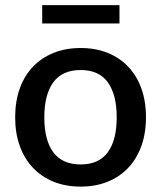

<svg xmlns="http://www.w3.org/2000/svg" viewBox="-20 -700 611 728"><path d="M286 -518Q342.5 -518 388.2 -499.5Q434 -481 466.2 -447Q498.5 -413 516 -364.5Q533.5 -316 533.5 -255.5Q533.5 -195 516 -146.5Q498.5 -98 466.2 -63.8Q434 -29.5 388.2 -11Q342.5 7.5 286 7.5Q229 7.5 183.2 -11Q137.5 -29.5 105 -63.8Q72.5 -98 55 -146.5Q37.5 -195 37.5 -255.5Q37.5 -316 55 -364.5Q72.5 -413 105 -447Q137.5 -481 183.2 -499.5Q229 -518 286 -518ZM286 -76.5Q355 -76.5 388.8 -122.8Q422.5 -169 422.5 -255Q422.5 -341 388.8 -387.8Q355 -434.5 286 -434.5Q216 -434.5 182 -387.8Q148 -341 148 -255Q148 -169 182 -122.8Q216 -76.5 286 -76.5ZM140 -680.5H433V-611H140Z"/></svg>

Font: LatoLatin Semibold
Style: Regular
Weight: 600
Designer: Lukasz Dziedzic with Adam Twardoch and Botio Nikoltchev
Foundry: tyPoland Lukasz Dziedzic
Version: Version 2.015; 2015-08-06; http://www.latofonts.com/